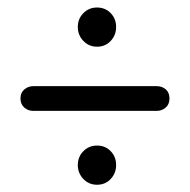

<svg xmlns="http://www.w3.org/2000/svg" viewBox="-20 -606 510 516"><path d="M240.6 -480.5Q218.9 -480.5 204 -496.1Q189.1 -511.7 189.1 -533.4Q189.1 -555.5 204 -570.6Q218.9 -585.8 240.6 -585.8Q263.1 -585.8 277.6 -570.6Q292.1 -555.5 292.1 -533.4Q292.1 -511.7 277.6 -496.1Q263.1 -480.5 240.6 -480.5ZM35 -341.5Q35 -357 45.5 -365.8Q56 -374.5 70 -374.5H401Q415.5 -374.5 425.5 -365.8Q435.5 -357 435.5 -341.5Q435.5 -325.5 425.2 -316.8Q415 -308 401 -308H69Q55.5 -308 45.2 -317Q35 -326 35 -341.5ZM240.6 -109.5Q218.9 -109.5 204 -125.1Q189.1 -140.7 189.1 -162.4Q189.1 -184.5 204 -199.6Q218.9 -214.8 240.6 -214.8Q263.1 -214.8 277.6 -199.6Q292.1 -184.5 292.1 -162.4Q292.1 -140.7 277.6 -125.1Q263.1 -109.5 240.6 -109.5Z"/></svg>

Font: Fraunces 144pt S100
Style: Regular
Weight: 400
Version: Version 1.000; ttfautohint (v1.8.3)